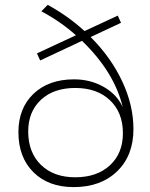

<svg xmlns="http://www.w3.org/2000/svg" viewBox="-20 -763 611 784"><path d="M350.1 -611.8Q433.1 -528.8 479 -430.9Q524.9 -333 524.9 -235.8Q524.9 -127.9 458.3 -63.5Q391.6 1 280.8 1Q177.7 1 116.5 -59.8Q55.2 -120.6 55.2 -223.1Q55.2 -321.3 116.9 -380.1Q178.7 -439 282.2 -439Q349.1 -439 403.1 -408.4Q457 -377.9 481 -326.2Q446.8 -468.8 314.9 -596.2L144 -516.1L130.9 -544.9L290 -619.1Q225.6 -676.3 148.9 -716.8L174.8 -743.2Q257.8 -697.8 325.2 -636.2L460.9 -699.2L474.1 -669.9ZM287.1 -39.1Q376 -39.1 429 -88.1Q481.9 -137.2 481.9 -219.2Q481.9 -303.2 429.2 -353.5Q376.5 -403.8 287.1 -403.8Q199.2 -403.8 147.2 -355.5Q95.2 -307.1 95.2 -226.1Q95.2 -140.6 147.2 -89.8Q199.2 -39.1 287.1 -39.1Z"/></svg>

Font: Montserrat-Arabic ExtraLight
Style: Regular
Weight: 275
Designer: Mohamed Gaber
Foundry: Kief Type Foundry
Version: Version 5.008;PS 005.008;hotconv 1.0.88;makeotf.lib2.5.64775